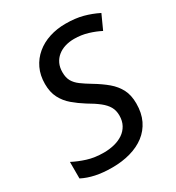

<svg xmlns="http://www.w3.org/2000/svg" viewBox="-176 -833 875 952"><g transform="rotate(-30 262.0 -357.0)"><path d="M188.5 9.8Q135.3 9.8 94 1Q52.7 -7.8 19.5 -24.9V-119.6Q53.7 -101.6 95.5 -88.4Q137.2 -75.2 189.5 -75.2Q220.7 -75.2 249.3 -82.3Q277.8 -89.4 299.8 -104.2Q321.8 -119.1 334.5 -142.3Q347.2 -165.5 347.2 -196.8Q347.2 -225.6 335 -246.8Q322.8 -268.1 297.9 -287.8Q272.9 -307.6 233.9 -330.1Q198.7 -352.1 169.4 -377Q140.1 -401.9 122.8 -435.3Q105.5 -468.8 105.5 -515.6Q105.5 -564.9 123.8 -603.5Q142.1 -642.1 174.6 -669.2Q207 -696.3 250 -710.2Q293 -724.1 342.3 -724.1Q398.4 -724.1 441.2 -712.6Q483.9 -701.2 523.9 -681.2L486.8 -599.6Q457 -615.2 419.7 -626.5Q382.3 -637.7 342.3 -637.7Q314.5 -637.7 290.3 -630.4Q266.1 -623 247.8 -608.2Q229.5 -593.3 219.5 -572Q209.5 -550.8 209.5 -522.5Q209.5 -492.2 220.9 -471.9Q232.4 -451.7 254.9 -435.1Q277.3 -418.5 310.1 -398.9Q352.5 -373.5 383.8 -347.2Q415 -320.8 432.4 -287.4Q449.7 -253.9 449.7 -206.1Q449.7 -151.9 430.2 -111.3Q410.6 -70.8 375.5 -43.9Q340.3 -17.1 292.7 -3.7Q245.1 9.8 188.5 9.8Z"/></g></svg>

Font: Open Sans Medium
Style: Italic
Weight: 500
Italic angle: -12°
Designer: Monotype Design Team
Foundry: Monotype Imaging Inc.
Version: Version 3.000